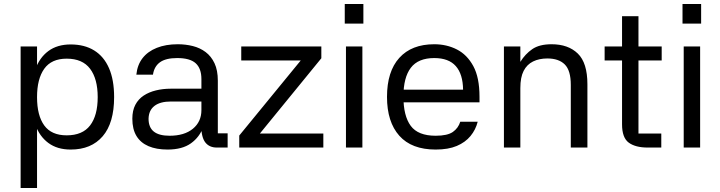

<svg xmlns="http://www.w3.org/2000/svg" viewBox="-20 -737 3595 959"><path d="M165 -505V202H83V-505ZM333 10Q266 10 221.5 -23Q177 -56 156 -115Q135 -174 135 -252Q135 -330 156 -389.5Q177 -449 221.5 -482Q266 -515 333 -515Q402 -515 450.5 -485Q499 -455 524.5 -396.5Q550 -338 550 -252Q550 -123 493 -56.5Q436 10 333 10ZM313 -61Q392 -61 430 -110.5Q468 -160 468 -252Q468 -343 430 -393.5Q392 -444 313 -444Q237 -444 201 -393.5Q165 -343 165 -252Q165 -160 201 -110.5Q237 -61 313 -61Z M1117 0H1063Q1026 0 1006 -25Q986 -50 985 -107L996 -104Q977 -52 933.5 -21Q890 10 817 10Q761 10 721.5 -7Q682 -24 661.5 -58Q641 -92 641 -144Q641 -185 656 -213.5Q671 -242 697.5 -259.5Q724 -277 759 -285.5Q794 -294 833 -294H986V-342Q986 -395 957.5 -421Q929 -447 865 -447Q808 -447 779 -426Q750 -405 744 -364H661Q666 -413 692 -446.5Q718 -480 763 -498Q808 -516 868 -516Q907 -516 943 -507Q979 -498 1007 -477Q1035 -456 1051.5 -421Q1068 -386 1068 -334V-71H1117ZM722 -144Q722 -101 748 -80Q774 -59 827 -59Q901 -59 943.5 -94Q986 -129 986 -187V-230H834Q780 -230 751.5 -208Q723 -186 722 -144Z M1175 -60 1519 -480 1536 -435H1185V-505H1585V-446L1247 -32L1241 -70H1595V0H1175Z M1790 -505V0H1708V-505ZM1702 -717H1795V-619H1702Z M1953 -289H2293Q2292 -367 2256.5 -407Q2221 -447 2149 -447Q2069 -447 2032 -398.5Q1995 -350 1995 -255Q1995 -158 2031.5 -108.5Q2068 -59 2156 -59Q2215 -59 2242 -78Q2269 -97 2279 -129H2366Q2356 -89 2330 -57.5Q2304 -26 2261.5 -8Q2219 10 2156 10Q2036 10 1974.5 -59Q1913 -128 1913 -253Q1913 -380 1974.5 -448Q2036 -516 2149 -516Q2211 -516 2262 -490Q2313 -464 2344 -407Q2375 -350 2375 -254V-226H1952Z M2579 0H2497V-505H2579V-428Q2603 -467 2638.5 -491.5Q2674 -516 2735 -516Q2818 -516 2866 -469.5Q2914 -423 2914 -316V0H2831V-313Q2831 -385 2801 -415Q2771 -445 2714 -445Q2673 -445 2642.5 -430Q2612 -415 2595.5 -383Q2579 -351 2579 -297Z M3285 -435H3169V-70H3283V0H3215Q3154 0 3120.5 -24.5Q3087 -49 3087 -116V-435H3000V-505H3087V-656H3169V-505H3285Z M3477 -505V0H3395V-505ZM3389 -717H3482V-619H3389Z"/></svg>

Font: Asta Sans
Style: Regular
Weight: 400
Designer: 42dot
Version: Version 1.000